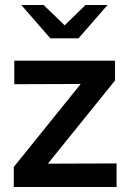

<svg xmlns="http://www.w3.org/2000/svg" viewBox="-20 -746 521 766"><path d="M35 0ZM35 0V-80L302 -411L37 -410V-504H439V-425L171 -93L445 -94V0ZM154 -726 238 -645 321 -726H409L293 -593H181L65 -726Z"/></svg>

Font: Rosa Sans Medium
Style: Regular
Weight: 500
Designer: Pentagram / MCKL
Foundry: Pentagram / MCKL
Version: Version 1.005;September 16, 2019;FontCreator 11.5.0.2425 64-